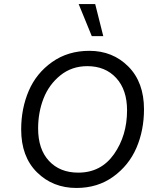

<svg xmlns="http://www.w3.org/2000/svg" viewBox="-20 -922 782 952"><path d="M452 -902 492 -743H435L370 -902ZM359 10Q242 10 163.5 -67.5Q85 -145 85 -280Q85 -384 122.5 -471.5Q160 -559 238.5 -614.5Q317 -670 423 -670Q539 -670 616.5 -592Q694 -514 694 -380Q694 -276 656.5 -189Q619 -102 541.5 -46Q464 10 359 10ZM368 -66Q481 -66 545.5 -158Q610 -250 610 -375Q610 -477 556 -535.5Q502 -594 413 -594Q336 -594 279.5 -548.5Q223 -503 196 -434Q169 -365 169 -285Q169 -182 223 -124Q277 -66 368 -66Z"/></svg>

Font: Elaine Sans
Style: Italic
Weight: 400
Italic angle: -13°
Designer: Wei Huang
Foundry: Wei Huang
Version: Version 2.001;December 24, 2019;FontCreator 12.0.0.2547 64-b